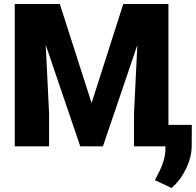

<svg xmlns="http://www.w3.org/2000/svg" viewBox="-20 -731 978 959"><path d="M278.8 -710.9 437.5 -216.3 595.7 -710.9H821.3V0H649.4V-166L666 -505.9L494.1 0H380.9L208.5 -506.3L225.1 -166V0H53.7V-710.9ZM836.9 208 753.9 168.9 770.5 135.7Q804.7 72.3 806.2 14.6V-107.4H938L937.5 -1.5Q937 54.7 908.7 112.8Q880.4 170.9 836.9 208Z"/></svg>

Font: Roboto
Style: Regular
Weight: 900
Designer: Google
Version: Version 2.001171; 2014